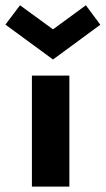

<svg xmlns="http://www.w3.org/2000/svg" viewBox="-86 -690 391 710"><path d="M-66 -599 -12 -670.5 110 -581.5 231.5 -670.5 285 -598.5 110 -470ZM32 0V-410.5H170.5V0Z"/></svg>

Font: League Spartan
Style: Bold
Weight: 700
Foundry: The League of Moveable Type
Version: Version 2.002